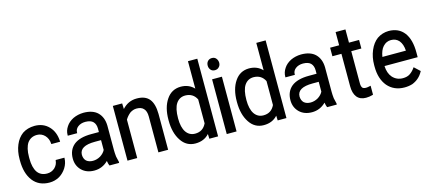

<svg xmlns="http://www.w3.org/2000/svg" viewBox="-58 -1317 4177 1863"><g transform="rotate(-15 2031.0 -385.0)"><path d="M165 -127Q198.2 -81.1 261.7 -81.1Q305.7 -81.1 337.9 -109.4Q369.1 -138.7 373 -179.7L374 -186.5H461.9V-179.7Q460.9 -131.8 432.6 -85.9Q404.3 -42 362.3 -16.6Q315.4 9.8 261.7 9.8Q155.3 9.8 96.7 -65.4Q38.1 -141.6 38.1 -271.5V-285.2Q38.1 -364.3 64.5 -426.8Q89.8 -488.3 138.7 -524.4Q189.5 -558.6 260.7 -559.6Q348.6 -559.6 403.3 -502Q457 -446.3 461.9 -353.5V-346.7H374L373 -353.5Q370.1 -402.3 337.9 -436.5Q305.7 -468.8 260.7 -468.8Q200.2 -468.8 165 -421.9Q131.8 -372.1 131.8 -282.2V-264.6Q131.8 -175.8 165 -127Z M865.2 0 863.3 -3.9Q856.4 -18.6 851.6 -48.8Q793 9.8 711.9 9.8Q634.8 9.8 586.9 -36.1Q538.1 -84 538.1 -156.2Q538.1 -243.2 596.7 -292Q656.2 -339.8 772.5 -339.8H849.6V-374Q849.6 -418.9 825.2 -444.3Q801.8 -468.8 748 -469.7Q702.1 -469.7 671.9 -446.3Q643.6 -423.8 643.6 -390.6V-383.8H548.8V-390.6Q548.8 -434.6 575.2 -473.6Q599.6 -511.7 647.5 -536.1Q695.3 -558.6 752 -559.6Q845.7 -559.6 894.5 -511.7Q943.4 -462.9 945.3 -379.9V-131.8Q945.3 -104.5 949.2 -67.4Q957 -27.3 960.9 -16.6L961.9 -15.6V0ZM657.2 -106.4Q682.6 -85 722.7 -85Q762.7 -85 798.8 -106.4Q834 -128.9 849.6 -160.2V-258.8H788.1Q633.8 -258.8 632.8 -168.9Q633.8 -128.9 657.2 -106.4Z M1045.9 -549.8H1139.6L1141.6 -493.2Q1202.1 -560.5 1289.1 -559.6Q1373 -559.6 1413.1 -510.7Q1453.1 -461.9 1454.1 -361.3V0H1356.4V-360.4Q1356.4 -415 1331.1 -440.4Q1308.6 -465.8 1260.7 -465.8Q1226.6 -465.8 1194.3 -444.3Q1163.1 -418.9 1143.6 -385.7V0H1045.9Z M1532.2 -272.5V-279.3Q1532.2 -404.3 1585 -481.4Q1636.7 -558.6 1728.5 -559.6Q1810.5 -559.6 1862.3 -504.9V-780.3H1956.1V0H1868.2L1866.2 -47.9Q1814.5 9.8 1727.5 9.8Q1636.7 9.8 1585 -69.3Q1532.2 -148.4 1532.2 -272.5ZM1658.2 -417Q1626 -369.1 1626 -268.6Q1626 -178.7 1658.2 -130.9Q1691.4 -83 1749 -83Q1828.1 -83 1862.3 -156.2V-396.5Q1828.1 -464.8 1750 -465.8Q1691.4 -465.8 1658.2 -417Z M2141.6 -549.8V0H2043V-549.8ZM2036.1 -688.5Q2036.1 -713.9 2049.8 -730.5Q2066.4 -750 2093.8 -750Q2121.1 -750 2135.7 -731.4Q2150.4 -713.9 2151.4 -688.5Q2151.4 -662.1 2135.7 -646.5Q2121.1 -628.9 2093.8 -627.9Q2066.4 -627.9 2051.3 -646Q2036.1 -664.1 2036.1 -688.5Z M2218.8 -272.5V-279.3Q2218.8 -404.3 2271.5 -481.4Q2323.2 -558.6 2415 -559.6Q2497.1 -559.6 2548.8 -504.9V-780.3H2642.6V0H2554.7L2552.7 -47.9Q2501 9.8 2414.1 9.8Q2323.2 9.8 2271.5 -69.3Q2218.8 -148.4 2218.8 -272.5ZM2344.7 -417Q2312.5 -369.1 2312.5 -268.6Q2312.5 -178.7 2344.7 -130.9Q2377.9 -83 2435.5 -83Q2514.6 -83 2548.8 -156.2V-396.5Q2514.6 -464.8 2436.5 -465.8Q2377.9 -465.8 2344.7 -417Z M3051.8 0 3049.8 -3.9Q3043 -18.6 3038.1 -48.8Q2979.5 9.8 2898.4 9.8Q2821.3 9.8 2773.4 -36.1Q2724.6 -84 2724.6 -156.2Q2724.6 -243.2 2783.2 -292Q2842.8 -339.8 2959 -339.8H3036.1V-374Q3036.1 -418.9 3011.7 -444.3Q2988.3 -468.8 2934.6 -469.7Q2888.7 -469.7 2858.4 -446.3Q2830.1 -423.8 2830.1 -390.6V-383.8H2735.4V-390.6Q2735.4 -434.6 2761.7 -473.6Q2786.1 -511.7 2834 -536.1Q2881.8 -558.6 2938.5 -559.6Q3032.2 -559.6 3081.1 -511.7Q3129.9 -462.9 3131.8 -379.9V-131.8Q3131.8 -104.5 3135.7 -67.4Q3143.6 -27.3 3147.5 -16.6L3148.4 -15.6V0ZM2843.8 -106.4Q2869.1 -85 2909.2 -85Q2949.2 -85 2985.4 -106.4Q3020.5 -128.9 3036.1 -160.2V-258.8H2974.6Q2820.3 -258.8 2819.3 -168.9Q2820.3 -128.9 2843.8 -106.4Z M3319.3 -682.6H3418V-549.8H3519.5V-463.9H3418V-140.6Q3418 -112.3 3428.7 -96.7Q3438.5 -84 3465.8 -84Q3479.5 -84 3503.9 -89.8L3512.7 -91.8V-2L3507.8 0Q3474.6 9.8 3440.4 9.8Q3380.9 9.8 3349.6 -29.3Q3319.3 -68.4 3319.3 -138.7V-463.9H3228.5V-549.8H3319.3Z M3908.2 -2Q3871.1 9.8 3828.1 9.8Q3722.7 9.8 3659.2 -63.5Q3597.7 -137.7 3597.7 -260.7V-276.4Q3597.7 -355.5 3626 -421.9Q3654.3 -488.3 3702.1 -523.4Q3753.9 -558.6 3817.4 -559.6Q3918 -559.6 3972.7 -488.3Q4026.4 -417 4025.4 -285.2V-241.2H3692.4Q3695.3 -168.9 3732.4 -126Q3773.4 -81.1 3835 -81.1Q3878.9 -81.1 3906.2 -99.6Q3935.5 -119.1 3958 -151.4L3961.9 -157.2L4019.5 -103.5L4016.6 -98.6Q3998 -63.5 3969.7 -39.1Q3944.3 -16.6 3908.2 -2ZM3897.5 -433.6Q3867.2 -468.8 3817.4 -468.8Q3769.5 -468.8 3736.3 -431.6Q3706.1 -398.4 3695.3 -332H3931.6Q3927.7 -396.5 3897.5 -433.6Z"/></g></svg>

Font: RobotoJAA
Style: Medium
Weight: 500
Version: Version 2.05; 2016-11-05